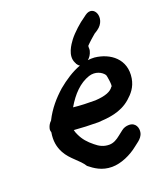

<svg xmlns="http://www.w3.org/2000/svg" viewBox="-132 -783 759 889"><g transform="rotate(-20 247.0 -338.0)"><path d="M56 -250C54 -243 54 -239 57 -229C50 -189 56 -156 72 -127C95 -84 137 -62 159 -26C184 -6 217 18 267 18C312 18 362 -5 398 -34L420 -51C430 -59 441 -71 444 -86C449 -108 439 -138 406 -138C392 -138 379 -134 368 -125L345 -107C329 -94 311 -83 290 -83C262 -83 242 -94 223 -110C198 -130 180 -150 167 -178C163 -187 160 -193 158 -203C194 -200 237 -198 277 -198H278C327 -201 389 -205 439 -249C463 -270 485 -295 492 -336C507 -428 438 -478 363 -486H362C351 -487 340 -486 330 -485C340 -493 349 -506 353 -522C355 -529 354 -534 354 -542L355 -547C363 -556 395 -585 402 -590C407 -593 414 -597 419 -601C476 -641 442 -722 392 -685L380 -676C357 -661 318 -626 298 -600C284 -581 250 -535 270 -495L273 -489V-488C277 -482 281 -477 287 -474C246 -459 207 -433 172 -404C134 -370 100 -332 74 -280C66 -273 59 -262 56 -250ZM191 -303C223 -358 262 -398 310 -414C344 -425 374 -409 386 -391C388 -390 398 -329 390 -332C378 -313 351 -301 299 -298C265 -298 224 -299 191 -303Z"/></g></svg>

Font: Stray Cat
Style: ExBlkCnObl
Weight: 1000
Version: Version 1.0